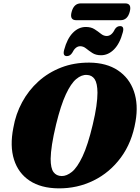

<svg xmlns="http://www.w3.org/2000/svg" viewBox="-20 -1074 808 1107"><path d="M495.5 -713Q594.5 -712 660 -668.2Q725.5 -624.5 752 -548Q778.5 -471.5 761.5 -374Q741 -252.5 677 -165.8Q613 -79 519.2 -33Q425.5 13 317 12Q216 11 150.8 -32.2Q85.5 -75.5 60.8 -153.8Q36 -232 57 -337.5Q70.5 -416 107.5 -484.5Q144.5 -553 201.5 -604.5Q258.5 -656 332.8 -684.8Q407 -713.5 495.5 -713ZM335.5 -59Q364 -58.5 394.8 -83.2Q425.5 -108 456 -172.5Q486.5 -237 514.5 -354.5Q529 -415 535.5 -460.8Q542 -506.5 542 -539.5Q541.5 -594 525.8 -617.5Q510 -641 481 -642Q450.5 -644 419.8 -618.5Q389 -593 359.8 -530.2Q330.5 -467.5 303.5 -357Q287.5 -290.5 280 -241.8Q272.5 -193 272 -158.5Q272 -104 288.5 -81.8Q305 -59.5 335.5 -59ZM562.5 -755.5Q532.5 -755.5 512.5 -768.5Q492.5 -781.5 476.5 -794.5Q460.5 -807.5 442.5 -807.5Q415 -807.5 396 -769Q384 -750.5 365.5 -750.5Q340 -750.5 350 -787Q367 -851 400 -884.8Q433 -918.5 475 -918.5Q505 -918.5 525.2 -905.5Q545.5 -892.5 561.5 -879.5Q577.5 -866.5 595 -866.5Q624 -866.5 642 -905Q653.5 -923.5 672.5 -923.5Q698 -923.5 688 -887.5Q671 -823 637.5 -789.2Q604 -755.5 562.5 -755.5ZM393 -1005.5Q406 -1054.5 446 -1054.5H701.5Q741 -1054.5 728 -1006Q715 -957.5 675 -957.5H420Q380 -957.5 393 -1005.5Z"/></svg>

Font: Fraunces 72pt Soft Black
Style: Italic
Weight: 900
Italic angle: -16°
Version: Version 1.000;[b76b70a41]